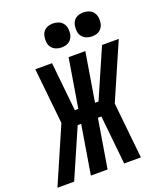

<svg xmlns="http://www.w3.org/2000/svg" viewBox="-201 -1075 1012 1187"><g transform="rotate(-20 304.5 -482.0)"><path d="M-31 0 129 -368 91 -735H201L234 -414H257L310 -735H420L367 -414H390L530 -735H640L480 -368L518 0H408L375 -321H352L299 0H189L242 -321H219L79 0ZM490 -806Q471 -806 454 -813Q437 -820 426 -834Q415 -848 412.5 -866.5Q410 -885 413 -904Q415 -917 421.5 -929.5Q428 -942 439.5 -950Q451 -958 464 -961Q477 -964 490 -964Q509 -964 526.5 -957Q544 -950 554.5 -936Q565 -922 568 -903.5Q571 -885 568 -866Q566 -853 559 -840.5Q552 -828 541 -820Q530 -812 516.5 -809Q503 -806 490 -806ZM290 -806Q271 -806 254 -813Q237 -820 226 -834Q215 -848 212.5 -866.5Q210 -885 213 -904Q215 -917 221.5 -929.5Q228 -942 239.5 -950Q251 -958 264 -961Q277 -964 290 -964Q309 -964 326.5 -957Q344 -950 354.5 -936Q365 -922 368 -903.5Q371 -885 368 -866Q366 -853 359 -840.5Q352 -828 341 -820Q330 -812 316.5 -809Q303 -806 290 -806Z"/></g></svg>

Font: Iosevka Curly Extended
Style: Bold Italic
Weight: 700
Width: 7
Italic angle: -9°
Monospace: yes
Designer: Belleve Invis
Foundry: Belleve Invis
Version: Version 11.1.0; ttfautohint (v1.8.3)